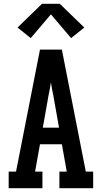

<svg xmlns="http://www.w3.org/2000/svg" viewBox="-20 -998 540 1018"><path d="M26 0V-88H65L192 -735H308L435 -88H474V0H295V-88H334L308 -233H192L166 -88H205V0ZM293 -321 263 -490Q259 -508 256 -525.5Q253 -543 250 -561Q247 -543 244 -525.5Q241 -508 237 -490L207 -321ZM143 -796 73 -852 203 -978H297L427 -852L357 -796L250 -922Z"/></svg>

Font: Iosevka Slab Semibold
Style: Regular
Weight: 600
Monospace: yes
Designer: Belleve Invis
Foundry: Belleve Invis
Version: Version 11.1.1; ttfautohint (v1.8.3)